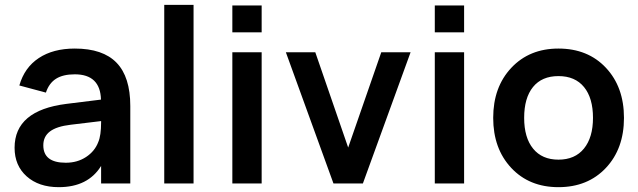

<svg xmlns="http://www.w3.org/2000/svg" viewBox="-20 -755 2627 790"><path d="M287.6 -555.2Q403.3 -555.2 459.7 -496.8Q516.1 -438.5 516.1 -318.8V0H396V-72.3Q342.3 15.1 221.7 15.1Q139.6 15.1 89.8 -29.3Q40 -73.7 40 -147Q40 -300.8 253.4 -327.6L395.5 -345.2Q392.6 -449.2 287.6 -449.2Q239.3 -449.2 210.4 -430.9Q181.6 -412.6 168.9 -374L59.6 -403.3Q80.6 -477.1 139.6 -516.1Q198.7 -555.2 287.6 -555.2ZM396 -256.8 270.5 -241.7Q212.9 -234.9 185.5 -214.1Q158.2 -193.4 158.2 -157.2Q158.2 -85.4 250.5 -85.4Q298.3 -85.4 334.2 -109.1Q370.1 -132.8 384.3 -170.4Q396 -197.3 396 -252Z M776.4 0H655.8V-734.9H776.4Z M1056.6 -622.1H936V-732.4H1056.6ZM1056.6 0H936V-540H1056.6Z M1473.1 0H1352.1L1156.2 -540H1277.3L1412.6 -147.9L1548.8 -540H1669.4Z M1889.6 -622.1H1769V-732.4H1889.6ZM1889.6 0H1769V-540H1889.6Z M2277.8 15.1Q2157.7 15.1 2083.5 -64.2Q2009.3 -143.6 2009.3 -270Q2009.3 -396.5 2083.7 -475.8Q2158.2 -555.2 2277.8 -555.2Q2398.9 -555.2 2473.1 -476.1Q2547.4 -397 2547.4 -270Q2547.4 -143.1 2472.9 -64Q2398.4 15.1 2277.8 15.1ZM2277.8 -98.1Q2345.7 -98.1 2382.8 -143.8Q2419.9 -189.5 2419.9 -270Q2419.9 -351.6 2383.1 -396.7Q2346.2 -441.9 2277.8 -441.9Q2209.5 -441.9 2173.1 -397Q2136.7 -352.1 2136.7 -270Q2136.7 -188.5 2173.6 -143.3Q2210.4 -98.1 2277.8 -98.1Z"/></svg>

Font: Vela Sans Bd
Style: Bold
Weight: 700
Designer: Principal design: Mikhail Sharanda - project Manrope.
Design modification: Ravid Balaliev
Foundry: Mikhail Sharanda
Version: Version 1.001